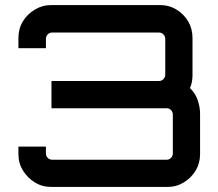

<svg xmlns="http://www.w3.org/2000/svg" viewBox="-20 -741 866 761"><path d="M184 0Q147 0 118 -18Q89 -36 71 -65Q53 -94 53 -130V-160H162V-133Q162 -123 169 -115.5Q176 -108 186 -108H641Q651 -108 658 -115.5Q665 -123 665 -133V-287Q665 -297 658 -304.5Q651 -312 641 -312H184V-420H610Q621 -420 628 -427.5Q635 -435 635 -445V-587Q635 -597 628 -604.5Q621 -612 610 -612H186Q176 -612 169 -604.5Q162 -597 162 -587V-550H53V-590Q53 -627 70.5 -656Q88 -685 118 -703Q148 -721 184 -721H613Q650 -721 679.5 -703Q709 -685 726 -656Q743 -627 743 -590V-442Q743 -429 740.5 -416Q738 -403 733 -392Q755 -370 764 -343Q773 -316 773 -290V-130Q773 -94 755.5 -65Q738 -36 708.5 -18Q679 0 644 0H184Z"/></svg>

Font: Orbitron Medium
Style: Regular
Weight: 500
Designer: Matt McInerney
Foundry: The League of Moveable Type
Version: Version 2.001